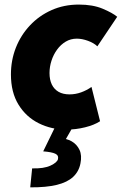

<svg xmlns="http://www.w3.org/2000/svg" viewBox="-20 -555 527 831"><path d="M268.1 5.9Q202.6 5.9 147.7 -21.5Q92.8 -48.8 60.1 -102.1Q27.3 -155.3 27.3 -232.9Q27.3 -294.4 48.8 -348.9Q70.3 -403.3 109.9 -445.3Q149.4 -487.3 203.1 -511.2Q256.8 -535.2 321.3 -535.2Q381.8 -535.2 424.3 -517.3Q466.8 -499.5 487.3 -482.4L401.4 -354.5Q386.2 -369.1 360.6 -378.4Q335 -387.7 312.5 -387.7Q286.1 -387.7 264.4 -374.8Q242.7 -361.8 227.1 -340.3Q211.4 -318.8 202.9 -292.5Q194.3 -266.1 194.3 -238.8Q194.3 -210 204.3 -189.2Q214.4 -168.5 233.6 -157.5Q252.9 -146.5 280.8 -146.5Q306.6 -146.5 331.1 -155.3Q355.5 -164.1 376 -178.7L413.1 -30.3Q387.7 -13.7 347.9 -3.9Q308.1 5.9 268.1 5.9ZM110.8 255.9 119.1 173.8Q169.9 175.3 199 161.6Q228 147.9 231 133.3Q234.4 117.2 219 110.1Q203.6 103 167 100.1L215.8 0H292L246.1 80.1L240.7 43.9Q267.6 43.9 290 56.6Q312.5 69.3 324 93.5Q335.4 117.7 328.1 152.8Q321.3 187.5 296.4 210.7Q271.5 233.9 226.1 245.1Q180.7 256.3 110.8 255.9Z"/></svg>

Font: Reddit Sans Black
Style: Italic
Weight: 900
Italic angle: -11.25°
Designer: Stephen Hutchings
Version: Version 1.013